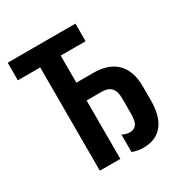

<svg xmlns="http://www.w3.org/2000/svg" viewBox="-168 -843 937 982"><g transform="rotate(-30 300.5 -352.0)"><path d="M399 10Q364 10 334 -2V-105Q356 -93 378 -93Q403 -93 416.5 -110.5Q430 -128 430 -174V-261Q430 -305 412 -325Q394 -345 355 -345H267V0H146V-610H14V-714H414V-610H267V-450H367Q458 -450 505 -402Q552 -354 552 -264V-182Q552 -88 513 -39Q474 10 399 10Z"/></g></svg>

Font: Avrile Sans Condensed SemiBold
Style: Regular
Weight: 600
Width: 3
Designer: Monotype Design Team
Foundry: Monotype Imaging Inc.
Version: Version 2.001;September 10, 2019;FontCreator 11.5.0.2425 64-